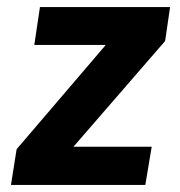

<svg xmlns="http://www.w3.org/2000/svg" viewBox="-20 -523 510 543"><path d="M11 0 27 -101 310 -432 290 -396H77L93 -503H461L447 -407L160 -76L179 -108H409L391 0Z"/></svg>

Font: Nunito Sans 7pt Condensed ExtraBold
Style: Italic
Weight: 800
Width: 3
Italic angle: -9°
Designer: Vernon Adams
Foundry: Vernon Adams
Version: Version 3.101;gftools[0.9.27]